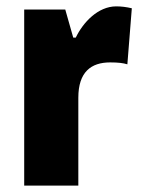

<svg xmlns="http://www.w3.org/2000/svg" viewBox="-20 -583 443 603"><path d="M345 -563C288 -563 241 -513 218 -465H210L185 -553H56V0H226V-276C226 -357 266 -387 326 -387C351 -387 367 -385 380 -381L394 -557C377 -561 361 -563 345 -563Z"/></svg>

Font: Noto Sans Khmer Condensed Black
Style: Regular
Weight: 900
Width: 3
Designer: Danh Hong and the Monotype Design Team
Foundry: Monotype Imaging Inc.
Version: Version 2.004